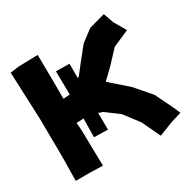

<svg xmlns="http://www.w3.org/2000/svg" viewBox="-154 -825 984 988"><g transform="rotate(-30 338.0 -331.0)"><path d="M19.5 -653.3 31.2 -370.1 33.2 -150.4 31.2 -3.9H106.4L191.4 -2L187.5 -214.8L183.6 -259.8L226.6 -261.7L224.6 -151.4L306.6 -149.4L305.7 -249L331.1 -240.2L408.2 -182.6L474.6 -95.7L526.4 13.7L611.3 -19.5L672.9 -38.1L650.4 -88.9L603.5 -184.6L523.4 -277.3L419.9 -368.2L480.5 -426.8L549.8 -501L647.5 -543.9L606.4 -614.3L585 -674.8L489.3 -648.4L419.9 -595.7L359.4 -520.5L315.4 -463.9L304.7 -455.1V-542L224.6 -543L226.6 -404.3L187.5 -401.4V-489.3L185.5 -663.1L69.3 -660.2Z"/></g></svg>

Font: MaokenAssortedSans-TC
Style: Regular
Weight: 500
Version: Version 0.83